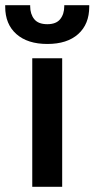

<svg xmlns="http://www.w3.org/2000/svg" viewBox="-51 -718 363 738"><path d="M73 0V-494H188V0ZM131 -549Q55 -549 12 -587Q-31 -625 -31 -692V-698H65V-694Q65 -664 80.5 -644.5Q96 -625 131 -625Q165 -625 180.5 -644.5Q196 -664 196 -694V-698H292V-692Q292 -625 249.5 -587Q207 -549 131 -549Z"/></svg>

Font: Space Grotesk Light SemiBold
Style: Regular
Weight: 600
Version: Version 2.000